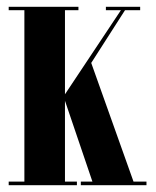

<svg xmlns="http://www.w3.org/2000/svg" viewBox="-20 -543 458 563"><path d="M5.5 0V-10.5H51.5V-513H5.5V-523H210V-513H170.5V-266.5L334.5 -513H290.5V-523H391V-513H346.5L247.5 -358.5L371.5 -10.5H409.5V0H217V-10.5H251L170.5 -247.5V-10.5H205.5V0Z"/></svg>

Font: Imbue 100pt
Style: Bold
Weight: 700
Designer: Tyler Finck
Foundry: Etcetera Type Company
Version: Version 1.102; ttfautohint (v1.8.3)